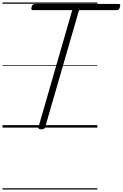

<svg xmlns="http://www.w3.org/2000/svg" viewBox="-20 -1030 991 1550"><path d="M313 14Q286 14 291 -5L563 -948H248Q237 -948 234 -954Q231 -960 235 -973Q239 -987 245 -992.5Q251 -998 262 -998H936Q948 -998 950 -992Q952 -986 948 -973Q945 -959 939 -953.5Q933 -948 922 -948H618L345 -5Q343 5 335.5 9.5Q328 14 313 14ZM0 490H766V500H0ZM0 -20H766V0H0ZM0 -505H766V-500H0ZM0 -1010H766V-1000H0Z"/></svg>

Font: Playwrite AU NSW Guides
Style: Regular
Weight: 400
Designer: Veronika Burian, José Scaglione
Foundry: TypeTogether
Version: Version 1.003